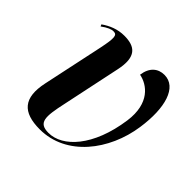

<svg xmlns="http://www.w3.org/2000/svg" viewBox="-143 -686 839 839"><g transform="rotate(45 276.0 -267.0)"><path d="M206 10C370 10 485 -141 509 -308C529 -444 500 -544 423 -544C384 -544 354 -520 347 -469C399 -459 466 -411 449 -289C423 -103 330 -6 244 -6C180 -6 182 -45 204 -146L261 -416C282 -513 245 -541 178 -541C137 -541 102 -526 72 -505L76 -496C100 -514 120 -522 132 -521C154 -521 156 -503 141 -431L81 -149C57 -37 100 10 206 10Z"/></g></svg>

Font: Noto Serif Display SemiCondensed SemiBold
Style: Italic
Weight: 600
Width: 4
Italic angle: -12°
Designer: Monotype Design Team
Foundry: Monotype Imaging Inc.
Version: Version 2.009